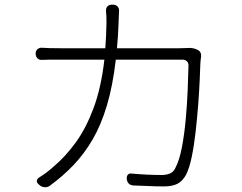

<svg xmlns="http://www.w3.org/2000/svg" viewBox="-20 -797 1040 824"><path d="M828 -583Q845 -575 843 -553Q842 -547 841.5 -542.5Q841 -538 840 -527Q839 -500 837 -452.5Q835 -405 830.5 -347Q826 -289 819.5 -231Q813 -173 803 -124.5Q793 -76 779 -48Q764 -20 742 -8.5Q720 3 684 3Q650 3 619 1.5Q588 0 553 -1Q527 -3 524 -29V-30Q523 -41 529 -47.5Q535 -54 546 -52Q614 -46 674 -46Q694 -46 709.5 -52.5Q725 -59 733 -77Q750 -109 760.5 -164Q771 -219 777 -284Q783 -349 785.5 -410.5Q788 -472 789 -517Q789 -527 782 -534Q775 -541 764 -541H477Q464 -429 439 -345Q414 -261 377.5 -198.5Q341 -136 295 -88Q249 -40 194 0Q185 7 172.5 6.5Q160 6 150 -2L147 -5Q137 -13 138 -21.5Q139 -30 149 -36Q165 -46 178.5 -56Q192 -66 210 -82Q261 -125 305 -185.5Q349 -246 381.5 -333Q414 -420 428 -541H239Q207 -541 192.5 -541Q178 -541 161 -540Q149 -539 141 -546.5Q133 -554 133 -567Q133 -579 141 -586Q149 -593 161 -592Q178 -591 193.5 -590.5Q209 -590 238 -590H432Q436 -642 437 -700Q437 -716 436.5 -727Q436 -738 435 -749Q434 -762 441 -769.5Q448 -777 461 -777H465Q477 -777 484.5 -769Q492 -761 491 -749Q490 -738 490 -728.5Q490 -719 489 -701Q487 -643 482 -590H750Q756 -590 770 -590.5Q784 -591 785 -591Q807 -593 826 -584Z"/></svg>

Font: Chiron GoRound TC L
Style: Regular
Weight: 300
Designer: Ryoko NISHIZUKA 西塚涼子 (kana, bopomofo & ideographs); Paul D. Hunt (Latin, Greek & Cyrillic); Sandoll Communications 산돌커뮤니
Foundry: Adobe
Version: Version 1.000;hotconv 1.1.1;makeotfexe 2.6.0